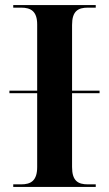

<svg xmlns="http://www.w3.org/2000/svg" viewBox="-20 -734 428 754"><path d="M32 0H356V-10H325C286 -10 263 -24 263 -78V-368H371V-378H263V-636C263 -690 286 -704 325 -704H356V-714H32V-704H63C101 -704 126 -690 126 -638V-378H17V-368H126V-78C126 -24 101 -10 63 -10H32Z"/></svg>

Font: Noto Serif Display SemiBold
Style: Regular
Weight: 600
Designer: Monotype Design Team
Foundry: Monotype Imaging Inc.
Version: Version 2.009